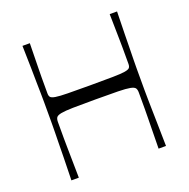

<svg xmlns="http://www.w3.org/2000/svg" viewBox="-125 -819 922 939"><g transform="rotate(-20 336.0 -350.0)"><path d="M89.7 0Q91.7 -72 92.4 -118Q93 -164 93.5 -194.5Q94 -225 94.5 -247.5Q95 -270 95 -293.5Q95 -317 95 -350Q95 -383 95 -406.5Q95 -430 94.5 -452.5Q94 -475 93.5 -505.5Q93 -536 92.4 -582Q91.7 -628 89.7 -700H128Q127 -650.3 126.5 -617.3Q126 -584.3 125.5 -562.1Q125 -540 125 -522.2Q125 -504.4 125 -485.5Q125 -466.6 125 -439.6Q125 -426.7 130.5 -420Q136 -413.3 156 -410Q176 -406.7 218.5 -406.1Q261 -405.4 335.9 -405.4Q410.7 -405.4 453.2 -406.1Q495.7 -406.7 515.7 -410Q535.7 -413.3 541.2 -420Q546.7 -426.7 546.7 -439.6Q546.7 -466.6 546.7 -485.5Q546.7 -504.4 546.7 -522.2Q546.7 -540 546.2 -562.1Q545.7 -584.3 545.2 -617.3Q544.7 -650.3 543.7 -700H582Q580 -628 579.4 -582Q578.7 -536 578.2 -505.5Q577.7 -475 577.2 -452.5Q576.7 -430 576.7 -406.5Q576.7 -383 576.7 -350Q576.7 -317 576.7 -293.5Q576.7 -270 577.2 -247.5Q577.7 -225 578.2 -194.5Q578.7 -164 579.8 -118Q580.9 -72 582 0H543.4Q544.4 -59.6 544.9 -98.1Q545.4 -136.6 545.9 -161.8Q546.4 -187 546.4 -205.9Q546.4 -224.7 546.4 -244.1Q546.4 -263.4 546.4 -290.7Q546.4 -306 540.9 -314.1Q535.4 -322.1 515.4 -326.1Q495.4 -330 453 -330.9Q410.6 -331.7 335.9 -331.7Q261.1 -331.7 218.7 -330.9Q176.3 -330 156.3 -326.1Q136.3 -322.1 130.8 -314.1Q125.3 -306 125.3 -290.7Q125.3 -263.4 125.3 -244.1Q125.3 -224.7 125.3 -205.9Q125.3 -187 125.8 -161.8Q126.3 -136.6 126.8 -98.1Q127.3 -59.6 128.3 0Z"/></g></svg>

Font: Ojuju ExtraLight
Style: Regular
Weight: 200
Designer: Chisaokwu Joboson, Mirko Velimirovic
Foundry: Udi Foundry
Version: Version 1.000